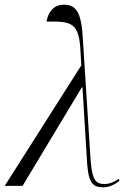

<svg xmlns="http://www.w3.org/2000/svg" viewBox="-55 -791 568 817"><path d="M-35 0H41L293 -419H296L314 -124C319 -18 334 6 384 6C409 6 434 -5 453 -22L450 -30C436 -19 412 -8 390 -8C347 -8 335 -31 329 -133L298 -619C292 -736 272 -771 216 -771C172 -771 149 -737 143 -699C251 -701 283 -696 288 -564L291 -513Z"/></svg>

Font: Noto Serif Display Condensed Light
Style: Italic
Weight: 300
Width: 3
Italic angle: -12°
Designer: Monotype Design Team
Foundry: Monotype Imaging Inc.
Version: Version 2.009